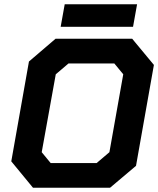

<svg xmlns="http://www.w3.org/2000/svg" viewBox="-20 -882 743 902"><path d="M33 -124 116 -593 241 -700H601L703 -577L619 -103L497 0H135ZM434 -116 494 -167 559 -533 517 -584H302L242 -533L176 -167L218 -116ZM284 -862H624L605 -756H265Z"/></svg>

Font: Chakra Petch
Style: Bold Italic
Weight: 700
Italic angle: -10°
Designer: Katatrad Aksorn Co.,Ltd.
Foundry: Cadson Demak Co.,Ltd.
Version: Version 1.000; ttfautohint (v1.6)